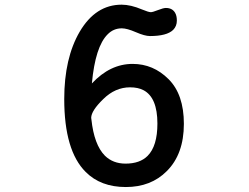

<svg xmlns="http://www.w3.org/2000/svg" viewBox="-20 -750 1040 801"><path d="M503.9 -67.4Q563.5 -67.4 595.7 -99.6Q636.7 -140.6 636.7 -234.4Q636.7 -342.8 579.1 -373.5Q556.2 -385.7 522.5 -385.7Q460.4 -385.7 410.6 -336.4Q360.8 -288.1 360.4 -258.3L361.3 -252Q372.6 -146 417.5 -100.6Q451.2 -67.4 503.9 -67.4ZM363.3 -401.9Q439.5 -483.4 533.2 -483.4Q619.6 -483.4 683.3 -419.7Q747.1 -356 747.1 -233.4Q747.1 -106.9 675.8 -36.1Q609.9 30.3 504.9 30.3Q399.9 30.3 337.4 -32.7Q248 -121.6 248 -336.9Q248 -507.3 312.5 -617.7Q378.9 -730.5 487.3 -730.5Q525.4 -730.5 572.8 -710.4Q599.6 -699.2 609.4 -699.2Q616.7 -699.2 639.2 -708Q661.6 -716.8 671.9 -716.8Q698.7 -716.8 710.4 -696.8Q717.8 -684.6 717.8 -664.1Q717.8 -641.1 702.6 -625.5Q689 -612.3 664.8 -606Q640.6 -599.6 605.5 -599.6Q584 -599.6 546.9 -615.7Q509.8 -631.8 488.3 -631.8Q453.6 -631.8 429.2 -606.9Q377.4 -555.7 363.3 -401.9Z"/></svg>

Font: YuPearl-SemiBold
Style: SemiBold
Weight: 600
Designer: Max Yao
Foundry: Max-Everyday
Version: Version 1.011; ttfautohint (v1.8.3)